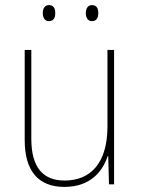

<svg xmlns="http://www.w3.org/2000/svg" viewBox="-20 -724 553 754"><path d="M148 -673C148 -656 155 -641 172 -641C191 -641 197 -655 197 -673C197 -690 191 -704 172 -704C155 -704 148 -689 148 -673ZM317 -673C317 -656 324 -641 341 -641C360 -641 366 -655 366 -673C366 -690 360 -704 341 -704C324 -704 317 -689 317 -673ZM428 -528H402V-227C402 -82 334 -15 234 -15C150 -15 103 -65 103 -179V-528H77V-174C77 -53 130 10 233 10C335 10 383 -51 403 -111H405L408 0H428Z"/></svg>

Font: Noto Sans Hebrew SemiCondensed Thin
Style: Regular
Weight: 100
Width: 4
Designer: Monotype Design Team
Foundry: Monotype Imaging Inc.
Version: Version 2.004